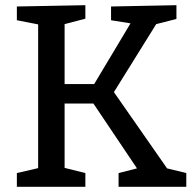

<svg xmlns="http://www.w3.org/2000/svg" viewBox="-20 -720 752 740"><path d="M419 -365 624 -71 698 -53V0H437V-53L508 -71L340 -321H229V-73L309 -53V0H45V-53L127 -72V-626L45 -642V-695L309 -700V-648L229 -627V-396H343L483 -630L408 -642V-695L660 -700V-647L582 -627Z"/></svg>

Font: Bitter Pro Medium
Style: Regular
Weight: 500
Designer: Sol Matas, and Bitter project Authors
Foundry: Sol Matas
Version: Version 1.010